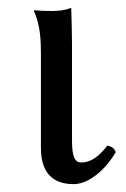

<svg xmlns="http://www.w3.org/2000/svg" viewBox="-20 -457 321 488"><path d="M84 -322V-81C84 -21.5 111 11 167 11C210 11 253 -33 274 -70C271.4 -79.9 263.6 -84.8 253 -87C234 -63 214 -44 186 -44C171 -44 163 -58 163 -99V-343C163 -375 161 -437 161 -437C146 -431 130 -429 111 -429C99 -429 74 -430 68 -431L66 -429C83 -394 84 -350 84 -322Z"/></svg>

Font: Libertinus Math
Style: Regular
Weight: 400
Designer: Philipp H. Poll
Foundry: Khaled Hosny
Version: Version 6.2